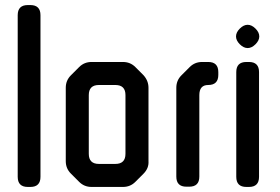

<svg xmlns="http://www.w3.org/2000/svg" viewBox="-20 -730 1105 759"><path d="M90 9H100Q140 9 140 -31V-670Q140 -710 100 -710H90Q50 -710 50 -670V-31Q50 9 90 9Z M293 -11Q313 9 342 9H466Q495 9 515 -11L547 -43Q569 -65 567 -93V-383Q567 -411 547 -433L515 -465Q495 -485 466 -485H342Q313 -485 293 -465L260 -432Q240 -412 240 -383V-93Q240 -64 260 -44ZM331 -122V-354Q331 -394 371 -394H436Q476 -394 476 -354V-122Q476 -82 436 -82H371Q331 -82 331 -122Z M717 8H728Q768 8 768 -32V-354Q768 -394 803 -394Q843 -394 843 -434V-445Q843 -485 803 -485H779Q750 -485 730 -465L697 -432Q677 -412 677 -383V-32Q677 8 717 8Z M928 -555Q943 -540 959 -540Q975 -540 990 -555Q1005 -570 1005 -586Q1005 -602 990 -617Q975 -632 959 -632Q943 -632 928 -617Q913 -602 913 -586Q913 -570 928 -555ZM954 9H964Q1004 9 1004 -31V-445Q1004 -485 964 -485H954Q914 -485 914 -445V-31Q914 9 954 9Z"/></svg>

Font: WD-XL Lubrifont TC
Style: Regular
Weight: 400
Designer: [WD-XL Lubrifont] Copyright 2020-2022 (c) NightFurySL2001, Skr-ZERO; [ZCOOL QingKe HuangYou] Copyright 2018-2022 (c) The
Version: Version 2.001;hotconv 1.1.1;makeotfexe 2.6.0